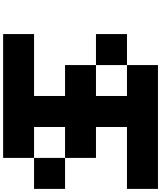

<svg xmlns="http://www.w3.org/2000/svg" viewBox="80 -920 1040 1240"><g transform="rotate(-90 600.0 -300.0)"><path d="M799.8 200.2H0V0H399.9V-200.2H200.2V-399.9H399.9V-600.1H200.2V-799.8H1000V-600.1H600.1V-399.9H799.8V-200.2H600.1V0H799.8ZM1000 0H799.8V-200.2H1000ZM200.2 -399.9H0V-600.1H200.2Z"/></g></svg>

Font: QuinqueFive
Style: Regular
Weight: 400
Monospace: yes
Designer: GGBotNet
Foundry: GGBotNet
Version: 1.1